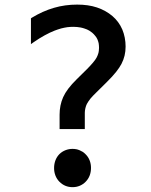

<svg xmlns="http://www.w3.org/2000/svg" viewBox="-20 -773 642 818"><path d="M233.9 -223.1H341.3V-292.5C341.3 -303.7 344.7 -319.8 350.1 -330.1C353 -335.4 358.4 -344.2 364.7 -352.1C372.6 -361.3 377.4 -366.7 391.6 -380.4L434.1 -422.4C468.8 -456.5 486.8 -480.5 497.6 -501C509.3 -523.4 515.1 -547.4 515.1 -574.7C515.1 -600.1 510.3 -625.5 501 -647.5C491.2 -670.4 476.6 -689.5 459 -704.6C439.9 -720.7 418 -732.9 393.1 -741.2C368.2 -749.5 340.3 -753.4 308.6 -753.4C274.9 -753.4 241.7 -749 210 -739.7C178.2 -730.5 146.5 -716.3 115.2 -697.3L111.8 -694.8V-585L123.5 -593.3C154.8 -615.2 187.5 -632.8 212.9 -642.6C219.2 -645 231.4 -649.4 240.7 -651.9C250.5 -654.3 259.8 -656.2 267.1 -657.2C273.9 -658.2 285.6 -658.7 292.5 -658.7C302.7 -658.7 314 -657.7 323.7 -655.8C334.5 -653.8 347.2 -648.9 350.6 -647.5C356.4 -645 363.8 -641.1 372.6 -633.8C378.4 -628.9 381.8 -625 385.7 -620.1C389.6 -615.2 392.6 -611.3 395 -605.5C397.5 -600.1 399.9 -590.8 400.4 -588.4C401.4 -583 401.9 -573.7 401.9 -568.8C401.9 -560.5 400.4 -551.3 399.4 -547.4C397.5 -540 394 -532.2 391.1 -526.9C388.2 -521.5 383.3 -514.6 375.5 -505.4C368.2 -496.6 357.4 -485.4 350.6 -478.5L306.6 -435.1C277.8 -406.7 259.8 -382.8 249 -358.9C238.8 -335.9 233.9 -311 233.9 -284.7ZM289.1 24.4C311 24.4 329.6 16.6 344.7 1.5C359.9 -13.7 367.7 -33.7 367.7 -57.6C367.7 -69.3 365.7 -80.1 361.8 -89.8C357.4 -101.1 351.1 -109.4 344.7 -115.7C339.4 -121.1 335 -124.5 332.5 -126C330.1 -127.4 323.7 -130.9 319.3 -132.8C314 -135.3 307.6 -136.7 305.2 -137.2C299.8 -138.2 294.4 -138.7 289.1 -138.7C269.5 -138.7 249 -131.8 233.4 -116.7C218.8 -102.1 210.4 -81.1 210.4 -57.1C210.4 -34.2 218.3 -13.7 233.4 1.5C248.5 16.6 267.1 24.4 289.1 24.4Z"/></svg>

Font: Hack
Style: Bold
Weight: 700
Monospace: yes
Designer: Christopher Simpkins
Foundry: Christopher Simpkins
Version: Version 2.010